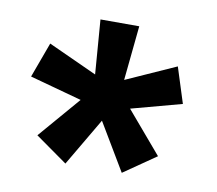

<svg xmlns="http://www.w3.org/2000/svg" viewBox="-58 -790 661 585"><g transform="rotate(10 272.5 -497.5)"><path d="M353 -274 266 -420 179 -272 80 -342 191 -471 30 -515 70 -624 221 -555 208 -723H328L311 -554L465 -623L500 -513L344 -471L453 -343Z"/></g></svg>

Font: Public Sans Black
Style: Regular
Weight: 900
Designer: The Public Sans Project Authors: Dan O. Williams and USWDS (Libre Franklin designed by Pablo Impallari and Rodrigo Fuenz
Version: Version 1.007